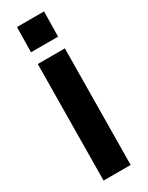

<svg xmlns="http://www.w3.org/2000/svg" viewBox="-212 -842 675 878"><g transform="rotate(-30 125.5 -403.0)"><path d="M193 0H50L56 -612H199ZM58 -806H201L199 -674H56Z"/></g></svg>

Font: Covid19
Style: Regular
Weight: 400
Designer: Peter Wiegel
Foundry: (c) CAT - Ing. Peter Wiegel.  for Rudolf Maass + Partner GmbH
Version: Version 001.000